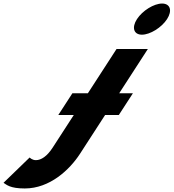

<svg xmlns="http://www.w3.org/2000/svg" viewBox="-127 -790 981 1085"><path d="M647 -682C615.9 -634 629 -594 675 -594C721 -594 785.9 -634 817 -682C848.1 -730 835 -770 789 -770C743 -770 678.1 -730 647 -682ZM531.5 -513 369.6 -263H282.1L202.4 -140H289.9L170.1 45C139 93 105.8 115 75.8 115C53.8 115 40.5 100 40.5 100L-107.1 243C-89.3 254 -70.9 275 13.1 275C154.1 275 266.1 170 325.1 79L466.9 -140H544.4L624.1 -263H546.6L708.5 -513Z"/></svg>

Font: Hussar
Style: BdWodka
Weight: 700
Foundry: Cannot Into Space Fonts
Version: Version 2.00